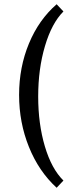

<svg xmlns="http://www.w3.org/2000/svg" viewBox="-20 -686 324 905"><path d="M279 165 247 199Q163 122 116.5 7Q70 -108 70 -238.5Q70 -369 116.5 -481Q163 -593 247 -666L279 -632Q224 -577 192 -469Q160 -361 160 -231.5Q160 -102 191.5 4Q223 110 279 165Z"/></svg>

Font: Balthazar
Style: Regular
Weight: 400
Designer: Dario Manuel Muhafara
Foundry: Dario Manuel Muhafara
Version: Version 1.000